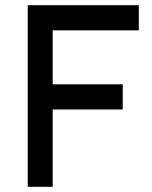

<svg xmlns="http://www.w3.org/2000/svg" viewBox="-20 -720 587 740"><path d="M87 0H183V-298H453V-395H183V-603H515V-700H87Z"/></svg>

Font: Unageo
Style: Medium
Weight: 500
Designer: Richard Sepsi
Foundry: Richard Sepsi
Version: Version 2.000